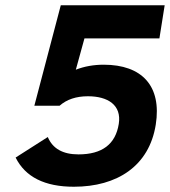

<svg xmlns="http://www.w3.org/2000/svg" viewBox="-20 -696 646 730"><path d="M374.3 -450C336.3 -450 300.9 -443.7 268.3 -431L301.1 -550H586.1L606.1 -676H211.1L110.6 -294H206.6C233.7 -318 269.6 -330 314.3 -330C390 -330 443 -296.7 431.6 -225C419.4 -147.7 368.3 -109 278.3 -109C218.9 -109 180.1 -131 161.7 -175L39.4 -97C76.3 -23 150.1 14 260.8 14C425.2 14 547.2 -64.6 572.2 -222C595.5 -369.2 519.9 -450 374.3 -450Z"/></svg>

Font: Fog Sans
Style: It
Weight: 700
Foundry: Intel Corporation
Version: Version 1.00